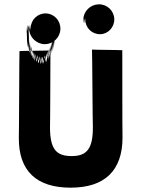

<svg xmlns="http://www.w3.org/2000/svg" viewBox="-20 -1036 653 887"><path d="M192 -974C154 -975 123 -945 122 -908C121 -871 119 -948 119 -910C119 -872 116 -949 116 -911C116 -873 109 -948 107 -906C105 -865 104 -940 104 -899C104 -859 103 -932 103 -891C103 -850 104 -923 104 -881C104 -872 105 -855 105 -845C105 -803 106 -875 107 -832C108 -789 110 -861 111 -819C112 -777 113 -849 115 -807C117 -765 119 -836 122 -792C125 -748 126 -820 128 -779C130 -738 131 -813 133 -773C135 -733 136 -808 139 -768C141 -728 143 -803 146 -763C149 -723 151 -797 155 -757C159 -717 163 -792 166 -753C170 -714 173 -791 176 -753C180 -715 185 -794 190 -759C195 -724 199 -804 201 -770C203 -735 205 -815 207 -780C209 -745 210 -825 212 -790C214 -755 216 -836 217 -800C218 -764 220 -844 221 -809C222 -774 224 -854 225 -819C226 -784 227 -864 228 -829C229 -794 229 -874 230 -839C231 -801 233 -897 233 -860C233 -860 233 -906 233 -871C233 -871 233 -917 233 -883C233 -883 232 -929 232 -894V-914C232 -914 233 -957 233 -920C233 -883 233 -962 233 -925C233 -888 234 -965 234 -928C234 -890 234 -968 234 -930C234 -893 235 -971 234 -934C233 -897 232 -974 231 -936C230 -898 229 -975 228 -936C227 -897 226 -972 226 -933C226 -895 225 -969 225 -931C225 -891 224 -966 224 -926C224 -888 223 -958 223 -920V-894C223 -852 224 -924 224 -882C224 -840 224 -913 224 -871C224 -829 224 -903 224 -861C224 -819 223 -892 223 -850C223 -808 222 -882 221 -841C220 -800 220 -872 219 -831C218 -790 217 -863 216 -822C215 -781 213 -854 212 -812C211 -770 210 -844 209 -803C208 -762 206 -836 204 -794C202 -752 201 -826 199 -784C197 -743 195 -817 193 -775C191 -734 189 -807 185 -766C181 -725 177 -800 175 -762C173 -723 171 -800 168 -762C165 -724 162 -802 159 -765C156 -728 153 -807 151 -770C148 -734 146 -811 144 -775C142 -738 140 -817 139 -780C138 -743 136 -820 135 -784C134 -748 133 -828 130 -796C127 -764 125 -845 123 -811C121 -777 120 -856 119 -822C118 -787 117 -868 116 -834C115 -800 114 -880 114 -846C114 -806 113 -921 113 -881C113 -847 112 -926 112 -891C112 -855 113 -935 113 -898C113 -861 113 -938 114 -901C114 -863 115 -940 115 -902C115 -864 149 -832 187 -832C226 -832 258 -863 259 -902C260 -941 230 -973 192 -974ZM436 -1016C397 -1015 365 -984 365 -944C365 -904 367 -980 367 -941C367 -903 367 -978 367 -940C367 -901 369 -977 370 -939C371 -901 373 -977 374 -940C375 -903 375 -980 375 -943C375 -906 374 -983 374 -946C374 -908 404 -878 442 -878C479 -878 509 -910 508 -948C507 -986 475 -1017 436 -1016ZM405 -807C404 -806 545 -805 545 -804C545 -803 545 -402 546 -401C546 -248 464 -169 306 -169C149 -169 66 -246 67 -399C68 -399 69 -799 70 -800C71 -801 213 -802 213 -803C213 -803 212 -447 211 -448C211 -344 242 -315 311 -315C379 -315 410 -346 409 -450C408 -450 406 -808 405 -807Z"/></svg>

Font: Hussar Wojna
Style: 3
Weight: 400
Designer: Robert Jablonski
Foundry: Cannot Into Space Fonts
Version: Version 1.01